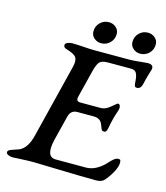

<svg xmlns="http://www.w3.org/2000/svg" viewBox="-112 -835 803 926"><g transform="rotate(15 289.5 -371.5)"><path d="M318 -748Q338 -748 353 -735Q368 -722 368 -702Q368 -676 350 -658Q332 -640 306 -640Q286 -640 271 -653Q256 -666 256 -686Q256 -712 274 -730Q292 -748 318 -748ZM513 -748Q533 -748 548 -735Q563 -722 563 -702Q563 -676 545 -658Q527 -640 501 -640Q481 -640 466 -653Q451 -666 451 -686Q451 -712 469 -730Q487 -748 513 -748ZM140 -2Q112 -2 76 0Q40 2 37 2Q24 2 14 -3Q4 -8 4 -15Q4 -22 11.5 -26.5Q19 -31 35.5 -36Q52 -41 59 -44Q98 -62 114 -129L205 -495Q213 -528 203 -543Q193 -558 154 -569Q138 -573 138 -586Q138 -594 149 -599Q160 -604 173 -604Q193 -604 229.5 -601.5Q266 -599 284 -599H459Q479 -599 510.5 -602.5Q542 -606 549 -606Q581 -606 575 -580Q574 -577 566 -550Q558 -523 555 -507Q549 -477 529 -477Q520 -477 517.5 -483Q515 -489 514 -508Q512 -536 504 -547.5Q496 -559 478 -559H363Q334 -559 322 -547.5Q310 -536 300 -495L270 -375Q264 -355 266.5 -346.5Q269 -338 285 -338H387Q409 -338 433.5 -359Q458 -380 461 -380Q470 -380 472.5 -369.5Q475 -359 470 -345Q455 -303 447 -257Q443 -232 432 -232Q422 -232 419 -236Q416 -240 411 -254Q410 -257 409 -259Q399 -290 364 -290H282Q250 -290 241 -257L210 -133Q188 -42 240 -42H391Q431 -42 469 -74Q476 -79 488.5 -93Q501 -107 511.5 -115Q522 -123 531 -123Q540 -123 542 -119.5Q544 -116 544 -105Q544 -87 529 -59Q514 -31 493 -8Q481 5 454 5Q388 5 268.5 1.5Q149 -2 140 -2Z"/></g></svg>

Font: EB Garamond 08
Style: Italic
Weight: 400
Italic angle: -14°
Version: Version 0.016